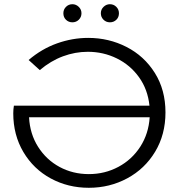

<svg xmlns="http://www.w3.org/2000/svg" viewBox="-20 -886 864 912"><path d="M766 -352Q766 -247 717 -165.5Q668 -84 584.5 -39Q501 6 402 6Q303 6 221 -38.5Q139 -83 91 -164Q43 -245 43 -348Q43 -366 46 -384H690Q682 -461 640.5 -519Q599 -577 535 -608.5Q471 -640 397 -640Q337 -640 279 -618.5Q221 -597 169 -553L116 -601Q178 -654 251 -680Q324 -706 399 -706Q497 -706 581 -663Q665 -620 715.5 -539.5Q766 -459 766 -352ZM691 -329H118Q122 -250 161 -188.5Q200 -127 263 -93Q326 -59 402 -59Q478 -59 542.5 -93.5Q607 -128 646.5 -189.5Q686 -251 691 -329ZM281 -823Q281 -841 293.5 -853.5Q306 -866 324 -866Q341 -866 354 -853.5Q367 -841 367 -823Q367 -805 354.5 -792.5Q342 -780 324 -780Q306 -780 293.5 -792Q281 -804 281 -823ZM459 -823Q459 -841 472 -853.5Q485 -866 502 -866Q520 -866 532.5 -853.5Q545 -841 545 -823Q545 -804 532.5 -792Q520 -780 502 -780Q484 -780 471.5 -792.5Q459 -805 459 -823Z"/></svg>

Font: CMG Sans
Style: Regular
Weight: 400
Designer: Julieta Ulanovsky
Foundry: Julieta Ulanovsky
Version: Version 7.200